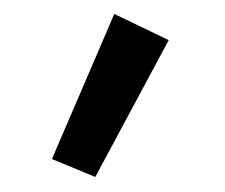

<svg xmlns="http://www.w3.org/2000/svg" viewBox="-20 -164 314 268"><path d="M139.5 -144.5 215.5 -108 113 83 52.5 58Z"/></svg>

Font: MM Phetkon
Style: Regular
Weight: 400
Designer: Khon Soe Zaw Thu
Version: Version 1.00 July 15, 2016, initial release